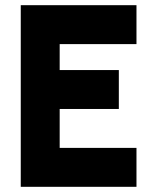

<svg xmlns="http://www.w3.org/2000/svg" viewBox="-20 -720 596 740"><path d="M60 0V-700H506V-550H210V-450H438V-300H210V-150H506V0Z"/></svg>

Font: Urbanist Black
Style: Regular
Weight: 900
Designer: Corey Hu
Foundry: Corey Hu
Version: Version 1.330; ttfautohint (v1.8.4.7-5d5b)